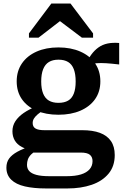

<svg xmlns="http://www.w3.org/2000/svg" viewBox="-20 -816 703 1081"><path d="M651 -453Q609 -458 578 -460Q547 -462 523.5 -460Q500 -458 481 -452L462 -450Q476 -484 494 -508.5Q512 -533 534.5 -549Q557 -565 585.5 -571Q614 -577 651 -574ZM309 -170Q238 -170 185 -193Q132 -216 103 -258Q74 -300 74 -358Q74 -416 103.5 -459Q133 -502 186 -525.5Q239 -549 309 -549Q379 -549 432.5 -525.5Q486 -502 515.5 -459Q545 -416 545 -358Q545 -300 515.5 -258Q486 -216 433 -193Q380 -170 309 -170ZM309 -237Q342 -237 363.5 -249.5Q385 -262 395.5 -289Q406 -316 406 -357Q406 -399 395.5 -426.5Q385 -454 363.5 -467Q342 -480 309 -480Q277 -480 255.5 -467Q234 -454 223 -426.5Q212 -399 212 -357Q212 -316 223 -289Q234 -262 255.5 -249.5Q277 -237 309 -237ZM238 245Q170 245 120 233.5Q70 222 43 195.5Q16 169 16 128Q16 98 31 77Q46 56 77.5 38.5Q109 21 160 5L192 26Q169 40 155.5 53.5Q142 67 137 81.5Q132 96 132 112Q132 133 144.5 147Q157 161 184.5 168.5Q212 176 258 176H355Q404 176 436 166Q468 156 484.5 137Q501 118 501 91Q501 68 486 55.5Q471 43 434 43H165L169 35Q130 26 103 11.5Q76 -3 63 -25.5Q50 -48 50 -77Q50 -108 66.5 -133.5Q83 -159 113.5 -180Q144 -201 187 -218L227 -197Q206 -184 192 -172Q178 -160 171 -148.5Q164 -137 164 -123Q164 -102 180 -92.5Q196 -83 230 -83H443Q502 -83 542.5 -68Q583 -53 604.5 -22Q626 9 626 57Q626 120 591 162Q556 204 496 224.5Q436 245 360 245ZM377 -796H269L143 -628V-604H197L359 -729L278 -727L441 -604H504V-628Z"/></svg>

Font: Roboto Serif 20pt SemiBold
Style: Regular
Weight: 600
Version: Version 1.008